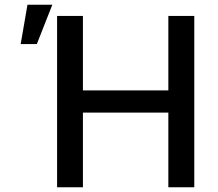

<svg xmlns="http://www.w3.org/2000/svg" viewBox="-20 -795 924 815"><path d="M222.3 -727.3H332V-411.2H694.6V-727.3H804.7V0H694.6V-317.1H332V0H222.3ZM96.6 -774.9H202.1L136.4 -608H67.8Z"/></svg>

Font: Cannonade Med
Style: Regular
Weight: 500
Designer: Rasmus Andersson
Foundry: rsms
Version: Version 3.012;git-f93a4a705